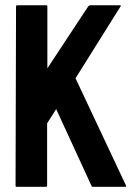

<svg xmlns="http://www.w3.org/2000/svg" viewBox="-20 -716 509 736"><path d="M156.7 0H43.5Q39.6 0 39.6 -4.9L41.5 -690.9Q41.5 -695.8 45.4 -695.8H157.7Q161.6 -695.8 161.6 -690.9V-454.1L318.4 -691.9Q322.3 -695.8 325.7 -695.8H440.4Q444.8 -695.8 442.4 -691.9L269.5 -416L463.4 -3.9Q465.8 0 458.5 0H336.4Q331.5 0 330.6 -3.9L195.3 -297.9L160.6 -243.2V-4.9Q160.6 0 156.7 0Z"/></svg>

Font: Koulen
Style: Regular
Weight: 400
Designer: Danh Hong
Version: Version 8.00;December 21, 2023;FontCreator 13.0.0.2620 64-bi